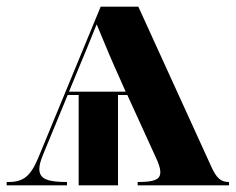

<svg xmlns="http://www.w3.org/2000/svg" viewBox="-20 -556 707 576"><path d="M0 0H181V-10C125 -10 98 -18 98 -49C98 -61 102 -75 110 -94L183 -271H216V0H334V-271H362L446 -87C456 -66 461 -51 461 -40C461 -17 443 -10 393 -10V0H667V-10C642 -10 629 -22 613 -58L395 -536H282L95 -83C72 -28 51 -10 5 -10H0ZM187 -281 210 -337C222 -365 254 -443 270 -483C292 -429 317 -370 341 -317L357 -281Z"/></svg>

Font: Noto Serif Display
Style: Bold
Weight: 700
Designer: Monotype Design Team
Foundry: Monotype Imaging Inc.
Version: Version 2.009